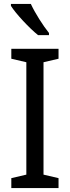

<svg xmlns="http://www.w3.org/2000/svg" viewBox="-20 -964 358 984"><path d="M138 -944H36V-934C60 -895 131 -819 175 -784H231V-795C201 -832 159 -898 138 -944ZM280 0V-51L203 -69V-645L280 -663V-714H38V-663L115 -645V-69L38 -51V0Z"/></svg>

Font: Noto Sans Lao Looped SemiCondensed
Style: Regular
Weight: 400
Width: 4
Designer: Mark Frömberg, Ben Mitchell
Foundry: The Fontpad Ltd
Version: Version 1.003